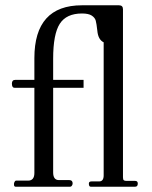

<svg xmlns="http://www.w3.org/2000/svg" viewBox="-20 -706 575 726"><path d="M39 0Q34 0 33 -6Q32 -12 34.5 -17.5Q37 -23 41 -23H86Q110 -23 110 -52V-374H35Q25 -374 25 -390Q25 -404 38 -404H110V-486Q110 -686 290 -686H430Q445 -686 445 -671V-36Q445 -27 448 -24.5Q451 -22 458 -22H491Q501 -22 501 -12Q501 0 491 0H323Q316 0 316 -12Q316 -20 326 -20H355Q372 -20 372 -43V-546Q351 -556 348 -590Q345 -617 342 -628Q339 -639 327 -647Q315 -655 290 -655Q231 -655 206 -616Q181 -577 181 -484V-404H296V-374H181V-54Q181 -25 203 -25H242Q251 -25 253.5 -18.5Q256 -12 253 -6Q250 0 245 0Z"/></svg>

Font: HK Venetian
Style: Regular
Weight: 400
Designer: Alfredo Marco Pradil
Foundry: Alfredo Marco Pradil
Version: Version 1.000;PS 001.000;hotconv 1.0.88;makeotf.lib2.5.64775